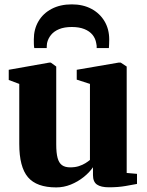

<svg xmlns="http://www.w3.org/2000/svg" viewBox="-20 -826 654 857"><path d="M466 10Q430.5 10 412.8 -2.2Q395 -14.5 395 -44.5V-79.5Q379 -56 353.2 -35.5Q327.5 -15 296 -2.2Q264.5 10.5 231 10.5Q143.5 10.5 104.8 -35Q66 -80.5 66 -183.5V-451.5L19 -469V-514.5L199.5 -546.5H207L231 -529V-181.5Q231 -143.5 237 -121.2Q243 -99 256.5 -89Q270 -79 293.5 -79Q315.5 -79 332.2 -84.5Q349 -90 361 -97.5Q373 -105 381.5 -112V-451.5L322.5 -470.5V-514.5L509 -546.5H519L545.5 -529V-54L591.5 -50V-5Q573 -1.5 540.5 4.2Q508 10 466 10ZM300.5 -806.5Q350.5 -806.5 388 -786.5Q425.5 -766.5 446.5 -731.2Q467.5 -696 467.5 -650Q467.5 -640 467 -629.5Q466.5 -619 466 -611.5H411.5Q412 -616 411.5 -621.5Q411 -627 409.5 -633.5Q406 -654.5 392.8 -670.8Q379.5 -687 356.5 -696.2Q333.5 -705.5 300.5 -705.5Q267 -705.5 244 -696Q221 -686.5 207.8 -670.2Q194.5 -654 190 -633.5Q189 -627 188.8 -621.5Q188.5 -616 188.5 -611.5H133Q131.5 -619 131.2 -629.5Q131 -640 131 -650.5Q131 -696 151.8 -731.2Q172.5 -766.5 210.8 -786.5Q249 -806.5 300.5 -806.5Z"/></svg>

Font: Merriweather 72pt Black
Style: Regular
Weight: 900
Version: Version 2.100